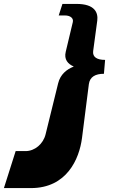

<svg xmlns="http://www.w3.org/2000/svg" viewBox="-145 -613 611 981"><path d="M392 -307C351 -307 327 -321 331 -352L352 -508C357 -548 340 -593 246 -593H174L155 -534H187C214 -534 232 -520 227 -500L191 -349C181 -309 202 -286 232 -273C196 -259 163 -233 152 -187L88 73C76 123 32 159 -14 159H-65L-125 348H13C196 348 260 200 274 92L309 -183C314 -221 343 -236 386 -236Z"/></svg>

Font: Hussar Milosc
Style: Bold
Weight: 700
Foundry: Cannot Into Space Fonts
Version: Version 1.02